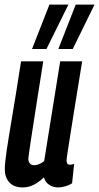

<svg xmlns="http://www.w3.org/2000/svg" viewBox="-20 -809 433 839"><path d="M79 10Q41 10 21 -12Q1 -34 1 -69Q1 -96 9 -150Q17 -204 33 -298.5Q49 -393 72 -541H169Q153 -440 142 -370.5Q131 -301 124 -254.5Q117 -208 112 -176.5Q107 -145 104 -119Q103 -105 109.5 -96Q116 -87 129 -87Q150 -87 173 -105L243 -541H339Q319 -417 306 -337.5Q293 -258 286 -212Q279 -166 275.5 -144.5Q272 -123 271.5 -116.5Q271 -110 271 -107Q271 -89 286 -89Q294 -89 304 -93L295 -8Q283 0 266 5Q249 10 235 10Q211 10 194 -2Q177 -14 172 -34Q147 -11 125.5 -0.5Q104 10 79 10ZM235 -595 311 -789H393L298 -595ZM120 -595 196 -789H279L183 -595Z"/></svg>

Font: Georama Extra Condensed SemiBold
Style: Italic
Weight: 600
Width: 2
Italic angle: -9°
Designer: Jean-Baptiste Levee
Foundry: Production Type
Version: Version 1.000